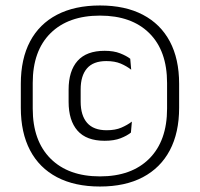

<svg xmlns="http://www.w3.org/2000/svg" viewBox="-20 -670 730 701"><path d="M345 11Q253 11 188.2 -23Q123.5 -57 89.8 -121.2Q56 -185.5 56 -276.5V-364Q56 -455 89.8 -518.8Q123.5 -582.5 188.2 -616.2Q253 -650 345 -650Q437 -650 501.5 -616.2Q566 -582.5 600 -518.8Q634 -455 634 -364V-276.5Q634 -185.5 600 -121.2Q566 -57 501.5 -23Q437 11 345 11ZM362 -156Q295.5 -156 263 -193Q230.5 -230 230.5 -298.5V-342.5Q230.5 -411 263.2 -447.8Q296 -484.5 362 -484.5Q395.5 -484.5 418.8 -475.2Q442 -466 455.5 -455.5L459 -415.5Q442.5 -428.5 420.8 -437.8Q399 -447 368 -447Q320.5 -447 297.5 -420.2Q274.5 -393.5 274.5 -343.5V-299Q274.5 -248.5 298 -221.5Q321.5 -194.5 369.5 -194.5Q401 -194.5 423 -204Q445 -213.5 461.5 -226L458 -186Q444 -174.5 420.2 -165.2Q396.5 -156 362 -156ZM345 -26Q460.5 -26 525.2 -91Q590 -156 590 -273.5V-367Q590 -484.5 525.2 -548.8Q460.5 -613 345 -613Q229.5 -613 164.5 -548.8Q99.5 -484.5 99.5 -367V-273.5Q99.5 -156 164.5 -91Q229.5 -26 345 -26Z"/></svg>

Font: Anek Odia Medium Light
Style: Regular
Weight: 300
Version: Version 1.003